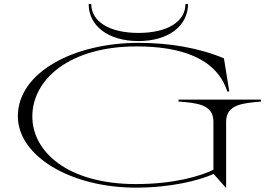

<svg xmlns="http://www.w3.org/2000/svg" viewBox="-20 -931 1388 968"><path d="M880 -429V-419C972 -412 1056 -405 1056 -318V-75C987 -42 855 -3 665 -3C324 -3 143 -164 143 -344C143 -530 330 -697 668 -697C885 -697 1070 -642 1126 -470H1136L1109 -637C979 -691 831 -715 678 -715C354 -715 70 -567 70 -345C70 -143 338 15 665 15C843 15 983 -21 1057 -54L1120 17V-318C1120 -405 1206 -411 1296 -419V-429ZM440 -911H427C427 -801 525 -724 678 -724C830 -724 928 -801 928 -911H915C915 -824 827 -765 678 -765C529 -765 440 -824 440 -911Z"/></svg>

Font: Sprat Extended Light
Style: Regular
Weight: 300
Width: 9
Designer: Ethan Nakache
Foundry: Collletttivo
Version: Version 2.000;Glyphs 3.2 (3217)